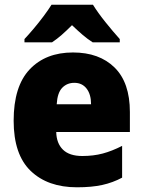

<svg xmlns="http://www.w3.org/2000/svg" viewBox="-20 -879 608 816"><path d="M290 -656Q402 -656 467 -592Q532 -528 532 -403V-318H219Q220 -270 247.5 -243Q275 -216 330 -216Q377 -216 416.5 -226.5Q456 -237 499 -259V-124Q460 -103 415 -93Q370 -83 307 -83Q183 -83 110.5 -152.5Q38 -222 38 -366Q38 -512 106 -584Q174 -656 290 -656ZM296 -527Q265 -527 244.5 -506Q224 -485 221 -436H367Q367 -478 348 -502.5Q329 -527 296 -527ZM375 -859Q396 -825 428.5 -784.5Q461 -744 489 -713V-699H374Q352 -713 331 -731Q310 -749 286 -772Q262 -748 242 -730.5Q222 -713 201 -699H84V-713Q101 -731 123 -757Q145 -783 165.5 -810.5Q186 -838 199 -859Z"/></svg>

Font: Noto Sans Telugu UI SemiCondensed Black
Style: Regular
Weight: 900
Width: 4
Designer: Jelle Bosma - Monotype Design Team
Foundry: Monotype Imaging Inc.
Version: Version 2.005; ttfautohint (v1.8.4.7-5d5b)